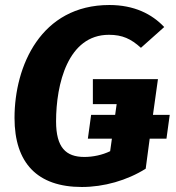

<svg xmlns="http://www.w3.org/2000/svg" viewBox="-20 -730 705 767"><path d="M658 -271H591L611 -414H351V-314H446L440 -271H344L331 -176H427L420 -126C389 -111 352 -103 317 -103C243 -103 204 -141 204 -245C204 -394 251 -591 415 -591C469 -591 503 -575 543 -539L636 -622C587 -674 516 -710 417 -710C143 -710 38 -466 38 -259C38 -79 129 17 307 17C395 17 487 -9 562 -56L578 -176H645Z"/></svg>

Font: Fira Sans
Style: Bold Italic
Weight: 700
Italic angle: -8°
Designer: bBox Type GmbH & Carrois Corporate GbR & Edenspiekermann AG
Foundry: bBox Type GmbH & Carrois Corporate GbR & Edenspiekermann AG
Version: Version 4.301;PS 004.301;hotconv 1.0.88;makeotf.lib2.5.64775